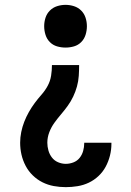

<svg xmlns="http://www.w3.org/2000/svg" viewBox="-20 -548 540 791"><path d="M250 -352Q232 -352 215 -357Q198 -362 185.5 -374.5Q173 -387 167.5 -404.5Q162 -422 162 -440Q162 -458 167.5 -475Q173 -492 185.5 -504.5Q198 -517 215 -522.5Q232 -528 250 -528Q268 -528 285 -522.5Q302 -517 314.5 -504.5Q327 -492 332.5 -475Q338 -458 338 -440Q338 -422 332.5 -404.5Q327 -387 314.5 -374.5Q302 -362 285 -357Q268 -352 250 -352ZM251 223Q226 223 201.5 218.5Q177 214 155 203Q133 192 115 174.5Q97 157 85.5 135Q74 113 68.5 89Q63 65 63 40Q63 18 67.5 -4Q72 -26 80 -46.5Q88 -67 99 -86.5Q110 -106 123 -123.5Q136 -141 151 -158Q166 -175 176.5 -194.5Q187 -214 190.5 -236Q194 -258 194 -280H306Q306 -258 304.5 -235.5Q303 -213 297 -191.5Q291 -170 281.5 -150Q272 -130 259 -112Q246 -94 231.5 -77Q217 -60 204 -42Q191 -24 183 -3Q175 18 175 40Q175 56 179.5 72Q184 88 194 101Q204 114 219.5 120.5Q235 127 251 127Q267 127 282.5 121Q298 115 308 102.5Q318 90 322.5 74Q327 58 327 42V40H439V45Q439 69 433 93Q427 117 415.5 138.5Q404 160 386 177Q368 194 346 204.5Q324 215 299.5 219Q275 223 251 223Z"/></svg>

Font: Iosevka Curly Slab
Style: Bold
Weight: 700
Monospace: yes
Designer: Belleve Invis
Foundry: Belleve Invis
Version: Version 22.1.2; ttfautohint (v1.8.4)